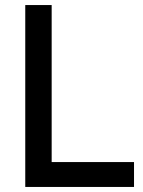

<svg xmlns="http://www.w3.org/2000/svg" viewBox="-20 -740 566 760"><path d="M80 0V-720H184.5V-98.5H510.5V0Z"/></svg>

Font: Cns Manrope SemBd
Style: Regular
Weight: 600
Designer: Mikhail Sharanda
Foundry: Mikhail Sharanda
Version: Version 4.504